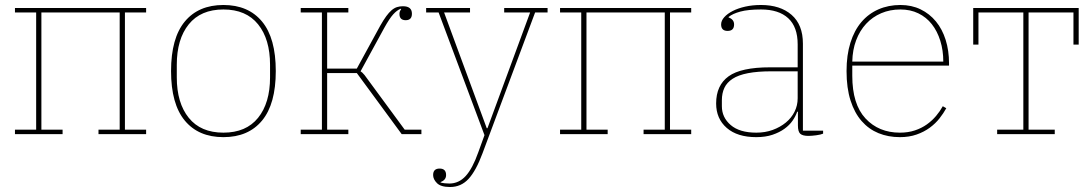

<svg xmlns="http://www.w3.org/2000/svg" viewBox="-20 -538 4378 770"><path d="M40 -18H125V-488H40V-506H566V-488H481V-18H566V0H375V-18H460V-488H146V-18H231V0H40Z M876 -6Q967 -6 1015 -65.5Q1063 -125 1063 -228V-278Q1063 -381 1015 -440.5Q967 -500 876 -500Q785 -500 737 -440.5Q689 -381 689 -278V-228Q689 -125 737 -65.5Q785 -6 876 -6ZM876 12Q776 12 721 -54.5Q666 -121 666 -253Q666 -385 721 -451.5Q776 -518 876 -518Q976 -518 1031 -451.5Q1086 -385 1086 -253Q1086 -121 1031 -54.5Q976 12 876 12Z M1186 -18H1271V-488H1186V-506H1377V-488H1292V-263H1411L1505 -435Q1518 -458 1529 -473Q1540 -488 1550.5 -497Q1561 -506 1572 -509.5Q1583 -513 1596 -513Q1632 -513 1632 -483Q1632 -457 1607 -457Q1582 -457 1582 -482Q1582 -489 1584 -493Q1586 -497 1589 -502L1587 -503Q1572 -497 1557 -480.5Q1542 -464 1521 -426L1426 -252Q1432 -249 1442 -237L1603 -18H1670V0H1591L1411 -245H1292V-18H1377V0H1186Z M1785 212Q1748 212 1732.5 196.5Q1717 181 1717 164Q1717 138 1743 138Q1769 138 1769 164Q1769 184 1747 192V194Q1754 196 1763.5 197Q1773 198 1782 198Q1820 198 1847.5 168Q1875 138 1898 73L1923 4L1739 -488H1689V-506H1865V-488H1761L1932 -24H1935L2106 -488H2002V-506H2176V-488H2126L1915 77Q1889 147 1859 179.5Q1829 212 1785 212Z M2226 -18H2311V-488H2226V-506H2752V-488H2667V-18H2752V0H2561V-18H2646V-488H2332V-18H2417V0H2226Z M3013 12Q2937 12 2894.5 -25Q2852 -62 2852 -123Q2852 -196 2902 -232Q2952 -268 3068 -268H3179V-360Q3179 -430 3141 -465Q3103 -500 3032 -500Q2980 -500 2949 -491.5Q2918 -483 2902 -470V-468Q2924 -460 2924 -440Q2924 -414 2898 -414Q2872 -414 2872 -440Q2872 -455 2884.5 -469Q2897 -483 2918.5 -494Q2940 -505 2969 -511.5Q2998 -518 3032 -518Q3109 -518 3154.5 -478.5Q3200 -439 3200 -363V-14H3281V-2Q3272 2 3253.5 4.5Q3235 7 3222 7Q3199 7 3189.5 -1.5Q3180 -10 3180 -35V-90H3177Q3171 -72 3158.5 -54Q3146 -36 3126 -21.5Q3106 -7 3078 2.5Q3050 12 3013 12ZM3013 -6Q3049 -6 3079 -17Q3109 -28 3131.5 -46.5Q3154 -65 3166.5 -90Q3179 -115 3179 -144V-252H3074Q3018 -252 2979.5 -244.5Q2941 -237 2918 -222Q2895 -207 2885 -185.5Q2875 -164 2875 -136V-112Q2875 -67 2910.5 -36.5Q2946 -6 3013 -6Z M3589 12Q3542 12 3503 -4Q3464 -20 3435.5 -52.5Q3407 -85 3391 -135Q3375 -185 3375 -253Q3375 -317 3390.5 -366.5Q3406 -416 3434.5 -449.5Q3463 -483 3503 -500.5Q3543 -518 3591 -518Q3636 -518 3672 -500.5Q3708 -483 3733.5 -452Q3759 -421 3772.5 -378Q3786 -335 3786 -284V-275H3398V-234Q3398 -120 3451 -63Q3504 -6 3589 -6Q3622 -6 3649 -15Q3676 -24 3697 -39Q3718 -54 3734 -73Q3750 -92 3761 -112L3775 -104Q3764 -84 3748 -63.5Q3732 -43 3709 -26Q3686 -9 3656 1.5Q3626 12 3589 12ZM3763 -291Q3763 -336 3751 -374.5Q3739 -413 3717 -441Q3695 -469 3663 -484.5Q3631 -500 3591 -500Q3549 -500 3514 -485Q3479 -470 3453.5 -442.5Q3428 -415 3413.5 -376.5Q3399 -338 3398 -291Z M3979 -18H4084V-488H3904V-359H3883V-506H4306V-359H4285V-488H4105V-18H4210V0H3979Z"/></svg>

Font: IBM Plex Serif Thin
Style: Regular
Weight: 100
Designer: Mike Abbink, Paul van der Laan, Pieter van Rosmalen
Foundry: Bold Monday
Version: Version 3.001